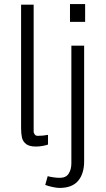

<svg xmlns="http://www.w3.org/2000/svg" viewBox="-20 -713 521 947"><path d="M84 -81.5V-99.1V-689.9H146V-68.8Q146 -61.5 146 -60.3Q146 -59.1 150.6 -51Q155.3 -43 166 -43Q192.4 -43 216.8 -47.9V0Q206.5 3.9 190.2 6.8Q173.8 9.8 157.2 9.8Q124.5 9.8 108.6 -2.7Q92.8 -15.1 88.4 -33.9Q84 -52.7 84 -81.5ZM325.2 -605V-692.9H399.9V-605ZM203.1 199.2 215.3 155.8Q225.6 159.2 243.2 161.6Q260.7 164.1 274.9 164.1Q305.7 164.1 318.8 143.3Q332 122.6 332 92.8V-487.8H395V82Q395 143.6 365.5 178.7Q335.9 213.9 273.9 213.9Q260.3 213.9 239.7 209.5Q219.2 205.1 203.1 199.2Z"/></svg>

Font: Acari Sans Light
Style: Regular
Weight: 300
Designer: Alfredo Marco Pradil and Stefan Peev
Foundry: Hanken Design Co.
Version: Version 1.045;January 11, 2019;FontCreator 11.5.0.2425 64-bi